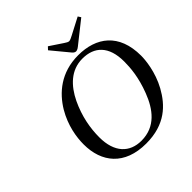

<svg xmlns="http://www.w3.org/2000/svg" viewBox="-232 -1063 1253 1253"><g transform="rotate(-45 394.5 -436.5)"><path d="M384 -869 475 -759C486 -745 496 -734 508 -734C521 -734 532 -742 550 -757L690 -868L677 -888L560 -827C547 -820 532 -813 524 -813C515 -813 504 -820 492 -828L402 -888ZM114 -270C114 -105 208 15 407 15C584 15 671 -76 726 -175C780 -273 789 -375 789 -414C789 -619 665 -707 500 -707C340 -707 241 -619 183 -523C128 -430 114 -336 114 -270ZM219 -230C219 -314 235 -407 281 -504C327 -599 398 -672 504 -672C614 -672 684 -607 684 -466C684 -409 678 -326 637 -220C596 -113 528 -20 398 -20C290 -20 219 -91 219 -230Z"/></g></svg>

Font: Heuristica
Style: Italic
Weight: 400
Italic angle: -13°
Version: Version 1.0.1